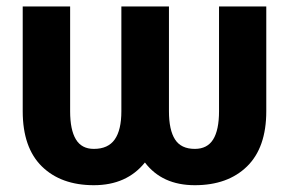

<svg xmlns="http://www.w3.org/2000/svg" viewBox="-20 -548 862 579"><path d="M567.5 10.5Q469 10.5 417 -58Q362 10.5 263 10.5Q164 10.5 106.2 -46.2Q48.5 -103 48.5 -212.5V-528.5H191.5V-212.5Q191.5 -156.5 208.8 -127.8Q226 -99 263 -99Q306 -99 326 -127.5Q346 -156 346 -212.5V-528.5H489.5V-212.5Q489.5 -156 507.8 -127.5Q526 -99 567.5 -99Q605 -99 622.8 -127.5Q640.5 -156 640.5 -212.5V-528.5H783V-212.5Q783 -103 725 -46.2Q667 10.5 567.5 10.5Z"/></svg>

Font: Roberto Sans
Style: Bold
Weight: 700
Designer: Google (font) & Cristiano Sobral (main changes)
Version: Version 1.000;October 12, 2021;FontCreator 14.0.0.2814 64-bi